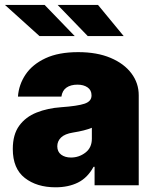

<svg xmlns="http://www.w3.org/2000/svg" viewBox="-29 -769 639 797"><path d="M201.7 8.5Q123.6 8.5 73.9 -30.4Q24.1 -69.2 24.1 -150.6Q24.1 -210.6 50.8 -247.2Q77.4 -283.7 122.9 -301.8Q168.3 -320 224.4 -323.9Q293.3 -328.8 322.1 -338.6Q350.9 -348.4 350.9 -372.2V-373.6Q350.9 -394.9 334.5 -406.2Q318.2 -417.6 292.6 -417.6Q264.6 -417.6 247 -405.4Q229.4 -393.1 225.9 -367.9H45.5Q49 -417.6 77.2 -459.7Q105.5 -501.8 159.8 -527.2Q214.1 -552.6 295.5 -552.6Q373.6 -552.6 429.9 -528.8Q486.2 -505 516.5 -464.5Q546.9 -424 546.9 -373.6V0H363.6V-76.7H359.4Q334.5 -30.9 294.7 -11.2Q255 8.5 201.7 8.5ZM265.6 -115.1Q299 -115.1 325.6 -135.5Q352.3 -155.9 352.3 -193.2V-238.6Q323.2 -226.6 274.1 -218.8Q240.1 -213.4 224.4 -198.2Q208.8 -182.9 208.8 -161.9Q208.8 -139.2 224.8 -127.1Q240.8 -115.1 265.6 -115.1ZM484.4 -619.3H335.2L210.2 -748.6H377.8ZM281.2 -619.3H134.9L-8.5 -748.6H156.2Z"/></svg>

Font: Inter UI Black
Style: Regular
Weight: 900
Designer: Rasmus Andersson
Foundry: rsms
Version: 3.2;8d6f07862